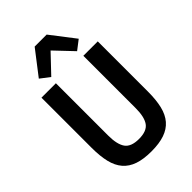

<svg xmlns="http://www.w3.org/2000/svg" viewBox="-277 -1057 1177 1177"><g transform="rotate(-45 312.0 -468.5)"><path d="M193 -698V-245Q193 -168 218.5 -132Q244 -96 312 -96Q380 -96 405.5 -132Q431 -168 431 -245V-698H556V-263Q556 -191 543.5 -139Q531 -87 502 -53.5Q473 -20 426.5 -4Q380 12 312 12Q244 12 197.5 -4Q151 -20 122 -53.5Q93 -87 80.5 -139Q68 -191 68 -263V-698ZM364 -949 485 -792 424 -745 312 -863 200 -745 139 -792 260 -949Z"/></g></svg>

Font: IBM Plex Sans Cond SmBld
Style: Regular
Weight: 600
Width: 3
Designer: Mike Abbink, Paul van der Laan, Pieter van Rosmalen
Foundry: Bold Monday
Version: Version 1.3